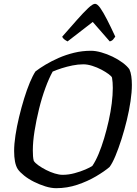

<svg xmlns="http://www.w3.org/2000/svg" viewBox="-20 -986 719 1006"><path d="M274 0Q248 0 217.5 -9.5Q187 -19 158 -33.5Q129 -48 106.5 -66Q84 -84 73 -100Q63 -116 58.5 -140Q54 -164 54 -195Q54 -231 61 -277Q68 -323 80 -373Q92 -423 106.5 -470Q121 -517 136.5 -554Q152 -591 166 -612Q188 -629 219 -647.5Q250 -666 287.5 -682.5Q325 -699 368 -709.5Q411 -720 457 -720Q481 -720 511 -711.5Q541 -703 570 -689Q599 -675 622.5 -657.5Q646 -640 658 -623Q665 -608 668 -586.5Q671 -565 671 -541Q671 -504 664 -456Q657 -408 644.5 -356.5Q632 -305 616.5 -256.5Q601 -208 585 -169.5Q569 -131 554 -111Q527 -88 483 -62Q439 -36 385.5 -18Q332 0 274 0ZM308 -70Q339 -70 370.5 -78.5Q402 -87 427.5 -98Q453 -109 464 -117Q481 -142 496.5 -179Q512 -216 525.5 -261Q539 -306 549.5 -353Q560 -400 565.5 -444.5Q571 -489 571 -525Q571 -539 570 -553.5Q569 -568 567 -579Q565 -586 549.5 -597.5Q534 -609 511.5 -621Q489 -633 463.5 -641Q438 -649 417 -649Q389 -649 359.5 -643Q330 -637 303.5 -628.5Q277 -620 256 -611Q237 -577 218 -525.5Q199 -474 184.5 -415Q170 -356 161 -299.5Q152 -243 152 -198Q152 -181 153 -167.5Q154 -154 157 -143Q164 -132 181.5 -119.5Q199 -107 221.5 -95.5Q244 -84 267 -77Q290 -70 308 -70ZM334 -769Q324 -774 316 -780.5Q308 -787 306 -794Q350 -844 384 -882.5Q418 -921 442 -943.5Q466 -966 478 -966Q490 -966 505.5 -944Q521 -922 541 -883Q561 -844 584 -794Q579 -787 573 -779.5Q567 -772 555 -769L466 -871Z"/></svg>

Font: Texturina Medium 12pt Medium
Style: Italic
Weight: 500
Italic angle: -11°
Version: Version 1.002